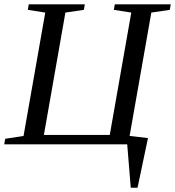

<svg xmlns="http://www.w3.org/2000/svg" viewBox="-31 -675 819 898"><path d="M575.2 -39.1 661.1 -29.3 612.3 203.1H580.6L564 0H-11.2L-6.8 -25.9L79.1 -39.1L180.7 -616.2L99.1 -628.9L103.5 -654.8H365.7L361.3 -628.9L274.9 -616.2L174.3 -43.9H482.4L583 -616.2L501.5 -628.9L505.9 -654.8H767.6L763.2 -628.9L676.8 -616.2Z"/></svg>

Font: Tinos
Style: Italic
Weight: 400
Italic angle: -16.333°
Designer: Steve Matteson
Foundry: Monotype Imaging Inc.
Version: Version 1.32